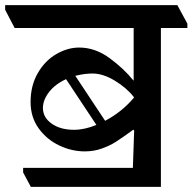

<svg xmlns="http://www.w3.org/2000/svg" viewBox="-60 -677 749 747"><path d="M669 -585V-568H566V50H60L30 -6V-24H457L462 -170L458 -172Q414 -140 390.5 -125Q367 -110 336 -99Q305 -88 270 -88Q219 -88 170.5 -111Q122 -134 90.5 -177.5Q59 -221 59 -280Q59 -344 87 -392.5Q115 -441 159 -466.5Q203 -492 248 -492Q310 -492 365.5 -451.5Q421 -411 459 -364H460V-568H-3L-40 -639V-657H630ZM233 -382 349 -207Q415 -242 461 -297V-299Q433 -335 387 -363Q341 -391 300 -391Q269 -391 233 -382ZM107 -257Q107 -220 141 -196Q175 -172 228 -172Q269 -172 315 -191L197 -369Q155 -350 131 -319Q107 -288 107 -257Z"/></svg>

Font: Martel
Style: Bold
Weight: 700
Designer: Dan Reynolds
Foundry: Dan Reynolds
Version: Version 1.001; ttfautohint (v1.1) -l 5 -r 5 -G 72 -x 0 -D la